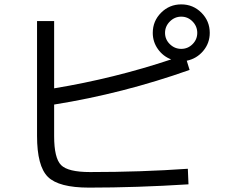

<svg xmlns="http://www.w3.org/2000/svg" viewBox="-20 -833 1040 876"><path d="M227 -737V-430Q500 -475 761 -562Q724 -576 700.5 -609Q677 -642 677 -683Q677 -737 715 -775Q753 -813 807 -813Q861 -813 899 -775Q937 -737 937 -683Q937 -636 907 -600.5Q877 -565 832 -556L845 -514Q540 -406 227 -356V-212Q227 -112 258.5 -80Q290 -48 391 -48Q624 -48 837 -63L840 8Q603 23 386 23Q248 23 198.5 -26Q149 -75 149 -213V-737ZM858.5 -631.5Q880 -653 880 -683Q880 -713 858.5 -735Q837 -757 807 -757Q777 -757 755 -735Q733 -713 733 -683Q733 -653 755 -631.5Q777 -610 807 -610Q837 -610 858.5 -631.5Z"/></svg>

Font: M PLUS 1p
Style: Regular
Weight: 400
Version: Version 1.062